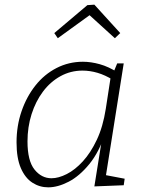

<svg xmlns="http://www.w3.org/2000/svg" viewBox="-20 -797 622 824"><path d="M187 7Q150 7 119 -13Q88 -33 69.5 -75.5Q51 -118 51 -186Q51 -257 72.5 -319.5Q94 -382 132 -430Q170 -478 222.5 -505Q275 -532 336 -532Q370 -532 408 -521.5Q446 -511 487 -485L467 -486L483 -525H511L431 -21L415 -49L515 -30L511 -2L385 3L419 -209L432 -226Q406 -145 363.5 -93Q321 -41 274.5 -17Q228 7 187 7ZM201 -32Q231 -32 266.5 -50Q302 -68 335.5 -104.5Q369 -141 395.5 -197Q422 -253 434 -330L456 -473L465 -454Q431 -475 398.5 -484.5Q366 -494 334 -494Q283 -494 239.5 -470Q196 -446 164.5 -404Q133 -362 115.5 -307Q98 -252 98 -190Q98 -107 128 -69.5Q158 -32 201 -32ZM228 -633 213 -655 355 -775 385 -777 496 -655 473 -633 352 -743H380Z"/></svg>

Font: Bitter Thin Light
Style: Italic
Weight: 300
Italic angle: -9°
Version: Version 2.002